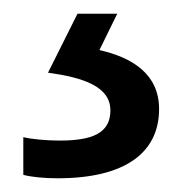

<svg xmlns="http://www.w3.org/2000/svg" viewBox="-20 -20 265 280"><path d="M212 139C212 88 173 64 125 53L151 0H93L50 86C101 93 141 106 141 141C141 174 115 185 67 185C48 185 26 183 14 180V235C25 238 44 240 64 240C162 240 212 203 212 139Z"/></svg>

Font: Noto Sans Cuneiform
Style: Regular
Weight: 400
Designer: Monotype Design Team
Foundry: Monotype Imaging Inc.
Version: Version 2.001